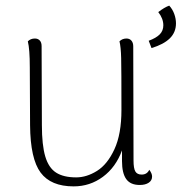

<svg xmlns="http://www.w3.org/2000/svg" viewBox="-20 -651 646 683"><path d="M521 -23Q521 -9 509 -1Q497 7 477 7Q444 7 429 -14Q414 -35 414 -78V-116Q392 -56 346 -22Q300 12 242 12Q161 12 124.5 -37Q88 -86 87 -205L86 -412Q86 -476 79 -504Q89 -514 104 -514Q115 -514 121.5 -507Q128 -500 128 -487L129 -206Q129 -135 141 -94.5Q153 -54 179.5 -37Q206 -20 251 -20Q288 -20 325 -43Q362 -66 387 -120Q412 -174 412 -260Q412 -405 411 -444.5Q410 -484 405 -504Q415 -514 430 -514Q441 -514 447.5 -506.5Q454 -499 454 -486L455 -80Q455 -52 461.5 -41Q468 -30 484 -30Q503 -30 511 -47Q521 -34 521 -23ZM509 -506Q536 -516 548.5 -529Q561 -542 561 -561Q561 -585 543 -608Q565 -625 582 -631Q594 -618 600 -601Q606 -584 606 -568Q606 -536 584 -514.5Q562 -493 519 -480Z"/></svg>

Font: Arima Madurai ExtraLight
Style: Regular
Weight: 275
Designer: Joana Correia and Natanael Gama
Foundry: NDISCOVER
Version: Version 1.020